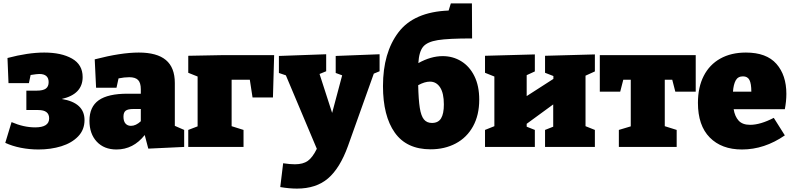

<svg xmlns="http://www.w3.org/2000/svg" viewBox="-20 -864 4662 1129"><path d="M477 -158Q477 -101 439.5 -62Q402 -23 340.5 -4Q279 15 206 15Q153 15 102.5 5Q52 -5 11 -24L48 -146Q119 -115 187 -115Q269 -115 269 -168Q269 -217 205 -217H135V-331H196Q233 -331 249.5 -343Q266 -355 266 -381Q266 -429 211 -429Q198 -429 160 -423L150 -375H30L24 -523Q145 -555 240 -555Q341 -555 403.5 -519.5Q466 -484 466 -411Q466 -310 343 -282Q477 -260 477 -158Z M1008 -124 1063 -100V0L852 10L831 -70Q764 15 665 15Q592 15 549 -31Q506 -77 506 -154Q506 -236 560.5 -274.5Q615 -313 730 -313H808V-339Q808 -377 792 -393.5Q776 -410 740 -410Q711 -410 677 -403L665 -348H545L537 -515Q691 -555 796 -555Q903 -555 955.5 -511Q1008 -467 1008 -376ZM750 -124Q779 -124 808 -151V-223H763Q732 -223 719 -213Q706 -203 706 -178Q706 -151 718 -137.5Q730 -124 750 -124Z M1087 -536 1298 -540H1592L1585 -291H1465L1449 -395H1342V-122L1412 -100V0H1087V-100L1142 -121V-414L1087 -436Z M2212 -545V-445L2178 -431L2026 -5Q1979 125 1909 185Q1839 245 1726 245Q1681 245 1628 236L1645 96Q1685 102 1714 102Q1762 102 1790 82Q1818 62 1843 11L1661 -421L1620 -435V-535L1898 -545V-445L1859 -429L1933 -200L1992 -421L1954 -435V-535Z M2798 -278Q2798 -187 2761.5 -121Q2725 -55 2660 -20.5Q2595 14 2512 14Q2371 14 2301.5 -84Q2232 -182 2232 -358Q2232 -554 2323 -674Q2414 -794 2618 -802L2631 -844H2755L2756 -638Q2616 -638 2554 -628Q2492 -618 2468 -589Q2444 -560 2440 -493Q2514 -534 2583 -534Q2643 -534 2692 -504Q2741 -474 2769.5 -416.5Q2798 -359 2798 -278ZM2590 -250Q2590 -316 2568 -350Q2546 -384 2508 -384Q2477 -384 2439 -363Q2441 -277 2448.5 -229.5Q2456 -182 2473 -161.5Q2490 -141 2520 -141Q2557 -141 2573.5 -168Q2590 -195 2590 -250Z M3478 -544V-444L3423 -419V-122L3478 -100V0H3185V-100L3233 -119V-250L3077 -136V-119L3125 -100V0H2832V-100L2887 -122V-414L2832 -436V-536L3125 -544V-444L3077 -422V-299L3234 -400V-417L3185 -436V-536Z M3951 -325 3933 -395H3889V-122L3959 -100V0H3619V-100L3689 -121V-395H3645L3627 -325H3507V-540H4071V-325Z M4595 -222H4294Q4301 -179 4323.5 -154.5Q4346 -130 4391 -130Q4451 -130 4530 -171L4595 -68Q4475 15 4343 15Q4223 15 4153.5 -55.5Q4084 -126 4084 -259Q4084 -351 4118 -417.5Q4152 -484 4215.5 -519.5Q4279 -555 4366 -555Q4487 -555 4545.5 -488.5Q4604 -422 4604 -312Q4604 -269 4595 -222ZM4290 -325H4398Q4398 -372 4387 -393.5Q4376 -415 4349 -415Q4319 -415 4306 -391Q4293 -367 4290 -325Z"/></svg>

Font: Bitter Pro Black
Style: Regular
Weight: 900
Designer: Sol Matas, and Bitter project Authors
Foundry: Sol Matas
Version: Version 1.010